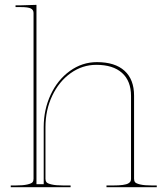

<svg xmlns="http://www.w3.org/2000/svg" viewBox="-20 -782 695 802"><path d="M24.9 0V-7.3H44.9Q77.1 -7.3 94.5 -11.5Q111.8 -15.6 116 -21Q120.1 -26.4 120.1 -35.2V-727.5Q120.1 -741.2 108.4 -746.8Q96.7 -752.4 67.4 -752.4H44.9V-759.8H67.4L132.3 -761.7V-12.7H162.6V-251Q162.6 -324.2 191.7 -386.5Q220.7 -448.7 272 -485.6Q323.2 -522.5 384.8 -522.5Q460.4 -522.5 500.2 -486.3Q540 -450.2 540 -382.3V-35.2Q540 -26.4 544.2 -21Q548.3 -15.6 565.7 -11.5Q583 -7.3 615.2 -7.3H634.8V0H424.8V-7.3H452.6Q477.1 -7.3 492.9 -9.5Q508.8 -11.7 515.9 -15.9Q522.9 -20 525.1 -24.4Q527.3 -28.8 527.3 -35.2V-380.9Q527.3 -443.8 489.7 -477.5Q452.1 -511.2 382.3 -511.2Q324.2 -511.2 275.4 -476.6Q226.6 -441.9 198.2 -382.1Q169.9 -322.3 169.9 -251V-35.2Q169.9 -26.4 174.1 -21Q178.2 -15.6 195.6 -11.5Q212.9 -7.3 245.1 -7.3H274.9V0Z"/></svg>

Font: ZnikomitNo25
Style: Regular
Weight: 100
Designer: gluk
Foundry: gluk
Version: Version 0.56